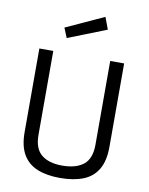

<svg xmlns="http://www.w3.org/2000/svg" viewBox="-100 -1004 845 1086"><g transform="rotate(10 322.5 -461.0)"><path d="M320 10Q244 10 190 -12Q136 -34 107.5 -82.5Q79 -131 79 -211V-691H159V-209Q159 -130 201.5 -95.5Q244 -61 320 -61Q400 -61 443 -95.5Q486 -130 486 -209V-691H566V-211Q566 -132 537.5 -83Q509 -34 454 -12Q399 10 320 10ZM221 -776 198 -832 416 -932 442 -863Z"/></g></svg>

Font: Cairo
Style: Regular
Weight: 400
Designer: Mohamed Gaber, Accademia di Belle Arti di Urbino
Foundry: Kief Type Foundry, Accademia di Belle Arti di Urbino
Version: Version 3.120